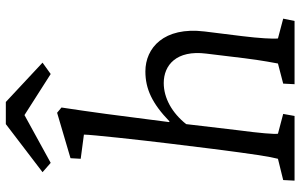

<svg xmlns="http://www.w3.org/2000/svg" viewBox="-206 -825 1031 659"><g transform="rotate(-90 309.5 -495.5)"><path d="M19 0H241L248 -39L180 -57C178 -69 182 -119 192 -194L213 -372C251 -420 302 -449 354 -449C415 -449 468 -406 455 -303L439 -171C430 -101 424 -75 421 -57L352 -39L350 0H567L575 -39L507 -57C505 -74 508 -123 515 -180L531 -309C548 -449 474 -512 394 -512C334 -512 284 -489 222 -429L220 -431C243 -613 255 -702 270 -800L252 -815L96 -769L94 -734L177 -723C177 -699 159 -533 146 -427L128 -281C110 -140 101 -83 94 -57L21 -39ZM48 -865 80 -837 244 -927 385 -837 424 -865 289 -991H213Z"/></g></svg>

Font: TPK Tissa Web
Style: Italic
Weight: 400
Italic angle: -7°
Designer: Jacques Le Bailly, Suppakit Chalermlarp | Katatrad Co.,Ltd.
Foundry: Jacques Le Bailly, Cadson Demak Co.,Ltd.
Version: Version 5.000;Glyphs 3.1.2 (3151)